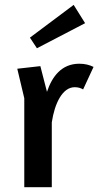

<svg xmlns="http://www.w3.org/2000/svg" viewBox="-20 -777 408 797"><path d="M333.3 -680.8 285.8 -756.7 104.2 -620.8 133.3 -576.7ZM51.7 -491.7 80.8 -369.2V0H195V-269.2C206.7 -347.5 239.2 -415 290 -415C304.2 -415 315 -411.7 325 -405.8L368.3 -499.2C351.7 -507.5 332.5 -512.5 309.2 -512.5C235 -512.5 195.8 -458.3 175 -395.8L147.5 -502.5Z"/></svg>

Font: Boon SemiBold
Style: Regular
Weight: 600
Designer: Sungsit Sawaiwan
Foundry: FontUni
Version: Version 2.0